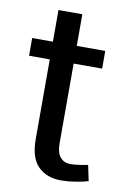

<svg xmlns="http://www.w3.org/2000/svg" viewBox="-78 -705 512 762"><g transform="rotate(10 178.0 -324.0)"><path d="M222.7 8.3Q164.1 8.3 129.6 -26.1Q95.2 -60.5 95.2 -136.2V-457H11.7V-528.3H95.2V-655.8H191.4V-528.3H306.2V-457H191.4V-136.2Q191.4 -98.1 206.5 -80.1Q221.7 -62 247.1 -62Q264.2 -62 285.2 -65.2Q306.2 -68.4 317.9 -70.8L331.1 -7.8Q310.1 -1.5 279.5 3.4Q249 8.3 222.7 8.3Z"/></g></svg>

Font: Hanuman
Style: Regular
Weight: 400
Designer: Danh Hong
Foundry: Danh Hong
Version: Version 9.000